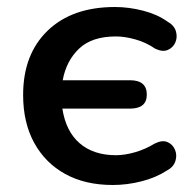

<svg xmlns="http://www.w3.org/2000/svg" viewBox="-20 -518 547 548"><path d="M302 10Q223 10 166 -21.5Q109 -53 77.5 -110.5Q46 -168 46 -247Q46 -363 116 -430.5Q186 -498 308 -498Q348 -498 388.5 -487.5Q429 -477 457 -457Q477 -446 482 -429Q487 -412 480.5 -397Q474 -382 459 -375.5Q444 -369 423 -379Q397 -397 366.5 -405.5Q336 -414 311 -414Q242 -414 205.5 -379Q169 -344 159 -289H351Q399 -289 399 -248Q399 -208 351 -208H158Q168 -143 207.5 -109Q247 -75 311 -75Q336 -75 365.5 -83.5Q395 -92 421 -108Q443 -119 458 -112.5Q473 -106 479.5 -90.5Q486 -75 480.5 -58Q475 -41 456 -31Q425 -11 384 -0.5Q343 10 302 10Z"/></svg>

Font: Chiron GoRound TC M
Style: Regular
Weight: 500
Designer: Ryoko NISHIZUKA 西塚涼子 (kana, bopomofo & ideographs); Paul D. Hunt (Latin, Greek & Cyrillic); Sandoll Communications 산돌커뮤니
Foundry: Adobe
Version: Version 1.000;hotconv 1.1.1;makeotfexe 2.6.0